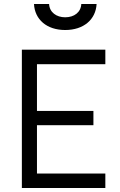

<svg xmlns="http://www.w3.org/2000/svg" viewBox="-20 -946 604 966"><path d="M90 0H510V-73H166V-316H450V-388H166V-623H510V-696H90ZM151 -926C155 -848 215 -795 308 -795C401 -795 462 -848 466 -926H389C387 -884 353 -859 308 -859C264 -859 229 -884 227 -926Z"/></svg>

Font: TitilliumText22L
Style: 400 wt
Weight: 400
Designer: Campivisivi
Foundry: Campivisivi
Version: 1.000